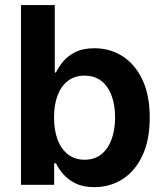

<svg xmlns="http://www.w3.org/2000/svg" viewBox="-20 -748 667 777"><path d="M361.8 9.3Q316.4 9.3 285.4 -6.1Q254.4 -21.5 235.6 -43.7Q216.8 -65.9 206.5 -86.9H199.2V0H64.9V-727.5H201.7V-454.6H206.5Q216.3 -475.6 234.9 -498.3Q253.4 -521 284.2 -536.9Q314.9 -552.7 362.8 -552.7Q424.8 -552.7 475.1 -521Q525.4 -489.3 555.7 -426.8Q585.9 -364.3 585.9 -272Q585.9 -181.6 556.6 -118.9Q527.3 -56.2 476.6 -23.4Q425.8 9.3 361.8 9.3ZM322.3 -101.6Q362.8 -101.6 390.1 -123.5Q417.5 -145.5 431.6 -184.3Q445.8 -223.1 445.8 -272.5Q445.8 -321.8 431.9 -360.1Q418 -398.4 390.4 -420.2Q362.8 -441.9 322.3 -441.9Q282.7 -441.9 255.1 -420.9Q227.5 -399.9 213.1 -362.1Q198.7 -324.2 198.7 -272.5Q198.7 -221.2 213.1 -182.9Q227.5 -144.5 255.4 -123Q283.2 -101.6 322.3 -101.6Z"/></svg>

Font: Inter Cardless
Style: Bold
Weight: 700
Designer: Rasmus Andersson
Foundry: rsms
Version: Version 4.001;git-9221beed3